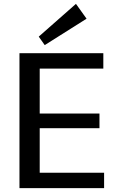

<svg xmlns="http://www.w3.org/2000/svg" viewBox="-20 -976 606 996"><path d="M162 -80H520V0H81V-700H516V-620H162L186 -682V-348L162 -387H496V-311H162L186 -350V-18ZM429 -879 212 -742 181 -786 374 -956Z"/></svg>

Font: Pathway Extreme Medium
Style: Regular
Weight: 500
Designer: Eduardo Rodriguez Tunni
Foundry: Eduardo Rodriguez Tunni
Version: Version 1.001;gftools[0.9.26]